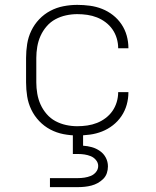

<svg xmlns="http://www.w3.org/2000/svg" viewBox="-20 -548 640 788"><path d="M297 8Q269 8 240.5 2.5Q212 -3 186.5 -16.5Q161 -30 141 -51Q121 -72 108.5 -98Q96 -124 91.5 -152.5Q87 -181 87 -210V-310Q87 -339 91.5 -367.5Q96 -396 108.5 -422Q121 -448 141 -469Q161 -490 186.5 -503.5Q212 -517 240.5 -522.5Q269 -528 297 -528Q323 -528 349 -524.5Q375 -521 399 -511.5Q423 -502 443.5 -486Q464 -470 478.5 -448.5Q493 -427 500 -402Q507 -377 507 -351V-350H465V-351Q465 -371 459 -391Q453 -411 441.5 -427.5Q430 -444 413.5 -456.5Q397 -469 378 -476.5Q359 -484 338.5 -487Q318 -490 297 -490Q274 -490 251 -485Q228 -480 207.5 -469Q187 -458 171.5 -440Q156 -422 146.5 -401Q137 -380 133 -356.5Q129 -333 129 -310V-210Q129 -187 133 -163.5Q137 -140 146.5 -119Q156 -98 171.5 -80Q187 -62 207.5 -51Q228 -40 251 -35Q274 -30 297 -30Q318 -30 338.5 -33Q359 -36 378 -43.5Q397 -51 413.5 -63.5Q430 -76 441.5 -92.5Q453 -109 459 -129Q465 -149 465 -169V-170H507V-169Q507 -143 500 -118Q493 -93 478.5 -71.5Q464 -50 443.5 -34Q423 -18 399 -8.5Q375 1 349 4.5Q323 8 297 8ZM185 220V183H300Q313 183 326.5 181Q340 179 352.5 174Q365 169 374 158Q383 147 383 133Q383 120 374 109Q365 98 352.5 93Q340 88 327 86Q314 84 300 84H279V-30H321V50Q339 51 357 56Q375 61 390.5 72Q406 83 414.5 99.5Q423 116 423 135Q423 149 418.5 162.5Q414 176 404 186Q394 196 381.5 203Q369 210 355.5 213.5Q342 217 328 218.5Q314 220 300 220Z"/></svg>

Font: Iosevka Extralight Extended
Style: Regular
Weight: 200
Width: 7
Monospace: yes
Designer: Belleve Invis
Foundry: Belleve Invis
Version: Version 32.5.0; ttfautohint (v1.8.4)